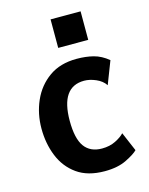

<svg xmlns="http://www.w3.org/2000/svg" viewBox="-111 -783 672 865"><g transform="rotate(-15 225.5 -350.0)"><path d="M270 12Q190.5 12 140.5 -23.8Q90.5 -59.5 66.8 -118.5Q43 -177.5 43 -247Q43 -316 69.5 -376Q96 -436 148 -473Q200 -510 277 -510Q320 -510 355 -501Q390 -492 423 -465L382 -359Q367 -381.5 338.2 -393.8Q309.5 -406 284 -406Q175 -406 175 -248Q175 -165 202.2 -127.5Q229.5 -90 284 -90Q320 -90 347.5 -103.8Q375 -117.5 389 -133L427 -44Q413 -29 372 -8.5Q331 12 270 12ZM210 -579V-712H350V-579Z"/></g></svg>

Font: Alatsi
Style: Regular
Weight: 400
Designer: Spyros Zevelakis, Eben Sorkin
Foundry: www.sorkintype.com
Version: Version 1.008; ttfautohint (v1.8.4.7-5d5b)